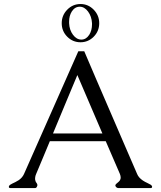

<svg xmlns="http://www.w3.org/2000/svg" viewBox="-20 -958 818 978"><path d="M409.2 -696.8Q433.6 -639.2 469.5 -555.7Q505.4 -472.2 543.7 -383.8Q582 -295.4 617.9 -211.9Q653.8 -128.4 678.7 -71.3Q686 -53.2 707.5 -38.6Q718.8 -31.2 729.7 -26.4Q740.7 -21.5 747.6 -17.1Q752.4 -13.7 753.9 -10.3Q754.9 -8.3 754.9 -6.3Q754.9 -4.9 753.9 -2.9Q752.4 0 748 0H583Q578.6 0 574.2 -2.9Q569.3 -6.3 568.4 -10.3Q567.4 -11.7 567.4 -13.2Q567.4 -17.6 573.2 -22.5Q577.6 -26.9 584 -31.7Q590.3 -36.6 593.3 -44.9Q594.7 -48.8 594.7 -53.7Q594.7 -62 590.8 -71.8L518.6 -238.8H233.9Q216.3 -196.8 199 -155Q181.6 -113.3 164.1 -71.8Q159.7 -62 159.2 -54.2Q158.7 -50.8 158.7 -47.4Q158.7 -42.5 160.2 -38.1Q161.6 -31.7 165 -27.6Q168.5 -23.4 169.9 -19Q170.4 -15.1 170.4 -13.7Q170.4 -12.2 169.4 -10.3Q166 0 158.7 0H32.7Q27.8 0 25.9 -2.9Q25.9 -3.4 24.9 -5.4Q24.9 -6.3 25.9 -10.3Q28.8 -16.6 42.5 -22.9Q49.8 -26.4 58.3 -30.5Q66.9 -34.7 75.7 -40.5Q93.8 -53.2 102.1 -71.3L378.9 -696.8ZM390.1 -937.5Q429.2 -937.5 457.3 -908.7Q485.4 -879.9 485.4 -839.8Q485.4 -799.3 457.3 -771Q429.2 -742.7 390.1 -742.7Q350.6 -742.7 322.5 -771Q294.4 -799.3 294.4 -839.8Q294.4 -879.9 322.5 -908.7Q350.6 -937.5 390.1 -937.5ZM386.2 -923.8Q361.3 -923.8 345.7 -899.4Q332 -877.4 332 -847.7V-839.8Q333.5 -805.2 351.8 -780.8Q370.1 -756.3 394.5 -756.3Q418.5 -756.3 434.6 -780.8Q448.7 -803.2 448.7 -834V-839.8Q446.8 -874.5 428.5 -899.2Q410.2 -923.8 386.2 -923.8ZM501.5 -278.3 374 -575.7Q342.8 -501 311.8 -426.8Q280.8 -352.5 250 -278.3Z"/></svg>

Font: Caudex
Style: Regular
Weight: 400
Version: Version 1.01